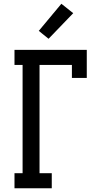

<svg xmlns="http://www.w3.org/2000/svg" viewBox="-20 -1000 540 1020"><path d="M57 0V-80H100V-655H57V-735H441V-586H362V-655H190V-80H255V0ZM238 -794 186 -836 306 -980 369 -930Z"/></svg>

Font: Iosevka Curly Slab Medium
Style: Regular
Weight: 500
Monospace: yes
Designer: Belleve Invis
Foundry: Belleve Invis
Version: Version 22.1.2; ttfautohint (v1.8.4)